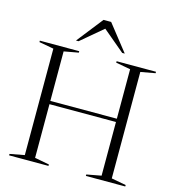

<svg xmlns="http://www.w3.org/2000/svg" viewBox="-132 -1045 1051 1156"><g transform="rotate(15 393.5 -467.5)"><path d="M186.5 -26 277 -9V0H31.5V-9L122.5 -26V-689.5L31.5 -706V-715H277V-706L186.5 -689.5V-381H601V-689.5L510 -706V-715H755.5V-706L664.5 -689.5V-26L755.5 -9V0H510V-9L601 -26V-360.5H186.5ZM529.5 -772 393.5 -886.5 257.5 -772H241.5L369.5 -935H417L545.5 -772Z"/></g></svg>

Font: Newsreader Display Light
Style: Regular
Weight: 300
Designer: Hugues Gentile
Foundry: Production Type
Version: Version 1.001